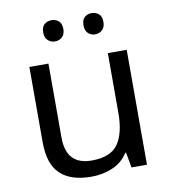

<svg xmlns="http://www.w3.org/2000/svg" viewBox="-83 -801 783 882"><g transform="rotate(-10 309.0 -360.0)"><path d="M533 -536V0H461L448 -71H444Q418 -29 372 -9.5Q326 10 274 10Q177 10 128 -36.5Q79 -83 79 -185V-536H168V-191Q168 -63 287 -63Q376 -63 410.5 -113Q445 -163 445 -257V-536ZM169 -681Q169 -707 183 -718.5Q197 -730 216 -730Q235 -730 249 -718.5Q263 -707 263 -681Q263 -656 249 -643.5Q235 -631 216 -631Q197 -631 183 -643.5Q169 -656 169 -681ZM357 -681Q357 -707 370.5 -718.5Q384 -730 403 -730Q422 -730 436 -718.5Q450 -707 450 -681Q450 -656 436 -643.5Q422 -631 403 -631Q384 -631 370.5 -643.5Q357 -656 357 -681Z"/></g></svg>

Font: Noto Sans Old Italic
Style: Regular
Weight: 400
Designer: Monotype Design Team
Foundry: Monotype Imaging Inc.
Version: Version 2.003; ttfautohint (v1.8.4.7-5d5b)